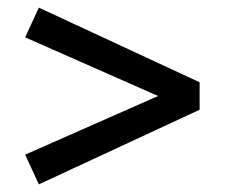

<svg xmlns="http://www.w3.org/2000/svg" viewBox="-20 -482 590 504"><path d="M504 -266V-194L82 2L46 -76L395 -230L46 -384L82 -462Z"/></svg>

Font: Ysabeau Infant
Style: Bold
Weight: 700
Designer: Christian Thalmann (Catharsis Fonts)
Version: Version 0.003